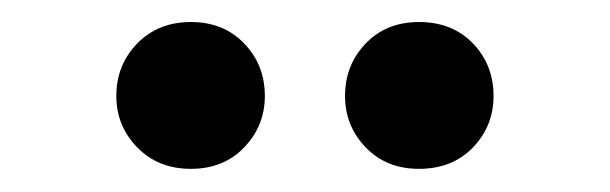

<svg xmlns="http://www.w3.org/2000/svg" viewBox="-20 -672 540 170"><path d="M149 -522.5Q120 -522.5 101.5 -541.5Q83 -560.5 83 -587Q83 -614.5 101.5 -633.5Q120 -652.5 149 -652.5Q178 -652.5 196.2 -633.5Q214.5 -614.5 214.5 -587Q214.5 -560.5 196.2 -541.5Q178 -522.5 149 -522.5ZM351 -522.5Q322 -522.5 303.8 -541.5Q285.5 -560.5 285.5 -587Q285.5 -614.5 303.8 -633.5Q322 -652.5 351 -652.5Q380.5 -652.5 398.8 -633.5Q417 -614.5 417 -587Q417 -560.5 398.8 -541.5Q380.5 -522.5 351 -522.5Z"/></svg>

Font: Newsreader 16pt
Style: Bold
Weight: 700
Designer: Hugues Gentile
Foundry: Production Type
Version: Version 1.003; ttfautohint (v1.8.3)